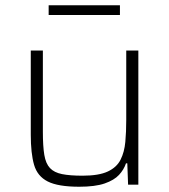

<svg xmlns="http://www.w3.org/2000/svg" viewBox="-20 -702 643 730"><path d="M281 8Q201 8 161.5 -12Q122 -32 109.5 -75.5Q97 -119 97 -190V-510H143V-201Q143 -146 148.5 -113Q154 -80 170 -63Q186 -46 216 -40Q246 -34 294 -34Q356 -34 390 -50Q424 -66 438.5 -95Q453 -124 456.5 -162.5Q460 -201 460 -246V-510H506V0H467L464 -81H459Q451 -57 432.5 -37Q414 -17 378 -4.5Q342 8 281 8ZM165 -645V-682H436V-645Z"/></svg>

Font: Saira ExtraLight
Style: Regular
Weight: 200
Designer: Hector Gatti with collaboration of the Omnibus-Type team
Foundry: Omnibus-Type
Version: Version 1.100; ttfautohint (v1.8.3)